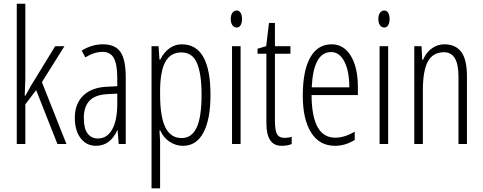

<svg xmlns="http://www.w3.org/2000/svg" viewBox="-20 -780 2618 1040"><path d="M118.2 -262.2 147.9 -315.9 278.8 -529.8H329.1L207 -335L339.8 0H291L175.8 -292L117.2 -214.8V0H70.8V-759.8H117.2V-351.1L113.8 -262.2Z M623 0 617.2 -74.2H615.2Q577.1 9.8 500 9.8Q448.2 9.8 416.7 -31.5Q385.3 -72.8 385.3 -142.1Q385.3 -217.8 430.7 -262Q476.1 -306.2 558.1 -310.1L615.2 -313V-356.9Q615.2 -431.2 596.7 -465.1Q578.1 -499 535.2 -499Q489.7 -499 442.4 -469.2L422.4 -505.9Q477.5 -540 538.1 -540Q603.5 -540 632.3 -498.8Q661.1 -457.5 661.1 -360.8V0ZM510.3 -29.8Q560.1 -29.8 587.6 -78.9Q615.2 -127.9 615.2 -217.8V-272.9L560.1 -270Q496.1 -266.6 465.1 -234.6Q434.1 -202.6 434.1 -141.1Q434.1 -83.5 454.6 -56.6Q475.1 -29.8 510.3 -29.8Z M971.2 9.8Q931.2 9.8 898.2 -12.5Q865.2 -34.7 848.1 -73.2H843.8L847.2 -15.1V240.2H800.8V-529.8H838.9L843.8 -457H848.1Q867.7 -497.1 898.2 -518.6Q928.7 -540 964.8 -540Q1120.1 -540 1120.1 -266.1Q1120.1 -133.8 1082 -62Q1043.9 9.8 971.2 9.8ZM961.9 -496.1Q903.8 -496.1 875.5 -444.8Q847.2 -393.6 847.2 -284.2V-269Q847.2 -147 876 -89.6Q904.8 -32.2 963.9 -32.2Q1018.6 -32.2 1045.2 -89.1Q1071.8 -146 1071.8 -266.1Q1071.8 -380.9 1046.9 -438.5Q1022 -496.1 961.9 -496.1Z M1283.2 0H1236.8V-529.8H1283.2ZM1230 -676.8Q1230 -698.7 1239 -710.9Q1248 -723.1 1262.2 -723.1Q1275.4 -723.1 1283.2 -710.9Q1291 -698.7 1291 -676.8Q1291 -655.8 1283.2 -643.3Q1275.4 -630.9 1262.2 -630.9Q1248 -630.9 1239 -643.3Q1230 -655.8 1230 -676.8Z M1522 -33.2Q1543.5 -33.2 1560.1 -39.1V0Q1538.6 9.8 1504.9 9.8Q1422.9 9.8 1422.9 -112.8V-488.8H1375V-516.1L1421.9 -529.8L1437 -655.8H1469.2V-529.8H1553.2V-488.8H1469.2V-126Q1469.2 -72.3 1481 -52.7Q1492.7 -33.2 1522 -33.2Z M1794.4 9.8Q1710.4 9.8 1665.3 -61.8Q1620.1 -133.3 1620.1 -261.2Q1620.1 -397 1660.4 -468.5Q1700.7 -540 1776.4 -540Q1842.3 -540 1880.4 -477.3Q1918.5 -414.6 1918.5 -308.1V-265.1H1667.5Q1668.5 -149.4 1700.2 -91.8Q1731.9 -34.2 1796.4 -34.2Q1846.2 -34.2 1901.4 -66.9V-22Q1850.6 9.8 1794.4 9.8ZM1773.4 -498Q1677.7 -498 1668.5 -307.1H1872.1Q1872.1 -394.5 1845.5 -446.3Q1818.8 -498 1773.4 -498Z M2082.5 0H2036.1V-529.8H2082.5ZM2029.3 -676.8Q2029.3 -698.7 2038.3 -710.9Q2047.4 -723.1 2061.5 -723.1Q2074.7 -723.1 2082.5 -710.9Q2090.3 -698.7 2090.3 -676.8Q2090.3 -655.8 2082.5 -643.3Q2074.7 -630.9 2061.5 -630.9Q2047.4 -630.9 2038.3 -643.3Q2029.3 -655.8 2029.3 -676.8Z M2463.4 0V-365.2Q2463.4 -497.1 2385.3 -497.1Q2325.7 -497.1 2298.1 -447.8Q2270.5 -398.4 2270.5 -291V0H2224.1V-529.8H2263.2L2267.1 -456.1H2271.5Q2288.1 -496.1 2319.3 -518.1Q2350.6 -540 2386.2 -540Q2447.8 -540 2478.5 -498.8Q2509.3 -457.5 2509.3 -366.2V0Z"/></svg>

Font: TypoPRO Open Sans Condensed
Style: Regular
Weight: 300
Width: 3
Foundry: Ascender Corporation
Version: Version 1.10